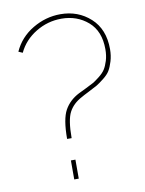

<svg xmlns="http://www.w3.org/2000/svg" viewBox="-82 -777 632 836"><g transform="rotate(-10 234.0 -359.5)"><path d="M198 -179H178Q178 -267 199.5 -305.5Q221 -344 264 -366Q272 -370 296 -381.5Q320 -393 330.5 -399Q341 -405 359.5 -419.5Q378 -434 387 -448Q396 -462 403 -484.5Q410 -507 410 -535Q410 -615 361.5 -657Q313 -699 244 -699Q183 -699 130.5 -667Q78 -635 53 -582L35 -590Q62 -650 120 -684.5Q178 -719 243 -719Q321 -719 375.5 -669.5Q430 -620 430 -532Q430 -503 422.5 -478.5Q415 -454 406 -439Q397 -424 376.5 -408Q356 -392 345 -385.5Q334 -379 307 -365.5Q280 -352 272 -347Q234 -327 216 -293.5Q198 -260 198 -179ZM198 0H178V-84H198Z"/></g></svg>

Font: Raleway
Style: Thin
Weight: 100
Designer: Matt McInerney, Pablo Impallari, Rodrigo Fuenzalida
Foundry: Matt McInerney, Pablo Impallari, Rodrigo Fuenzalida
Version: Version 3.000